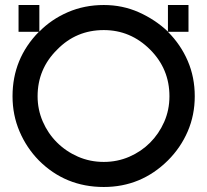

<svg xmlns="http://www.w3.org/2000/svg" viewBox="-20 -740 827 766"><path d="M394 -720Q469 -720 534 -691Q599 -662 650 -614V-720H732V-613H650Q701 -562 729 -497Q757 -432 757 -356Q757 -281 729 -216Q701 -151 650 -100Q543 6 394 6Q241 6 135 -100Q86 -150 58 -215.5Q30 -281 30 -356Q30 -506 135 -613H54V-720H137V-614Q185 -663 251 -691.5Q317 -720 394 -720ZM579 -542Q501 -620 394 -620Q284 -620 208 -542Q130 -465 130 -356Q130 -303 150.5 -255.5Q171 -208 207 -172Q243 -136 291 -115Q339 -94 394 -94Q448 -94 495.5 -114.5Q543 -135 578.5 -170.5Q614 -206 635 -253.5Q656 -301 656 -356Q656 -465 579 -542Z"/></svg>

Font: Fundamental  Brigade
Style: Regular
Weight: 400
Designer: Peter Wiegel, original typeface by Arno Drescher 1935
Foundry: Peter Wiegel
Version: Version 0.000 2012 initial release